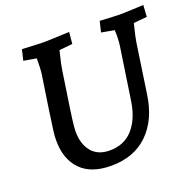

<svg xmlns="http://www.w3.org/2000/svg" viewBox="-127 -844 1014 993"><g transform="rotate(-20 380.5 -347.5)"><path d="M98 -205Q97 -224 102.5 -264.5Q108 -305 119 -381L145 -553Q149 -582 149 -639L79 -651L93 -710Q191 -705 210 -705Q233 -705 353 -710L347 -646L274 -639Q255 -562 252 -539L235 -425Q220 -328 214 -281Q208 -234 208 -215Q208 -145 242.5 -103.5Q277 -62 342 -62Q422 -62 470 -116.5Q518 -171 532 -265L575 -553Q580 -588 578 -638L507 -651L521 -710Q611 -705 630 -705Q659 -705 739 -709L761 -710L757 -646L683 -639Q664 -562 661 -539L621 -267Q602 -135 525 -60Q448 15 322 15Q212 15 155 -43.5Q98 -102 98 -205Z"/></g></svg>

Font: Andada Pro SemiBold
Style: Italic
Weight: 600
Italic angle: -6.99998°
Designer: Carolina Giovagnoli
Foundry: Huerta Tipografica
Version: Version 3.005